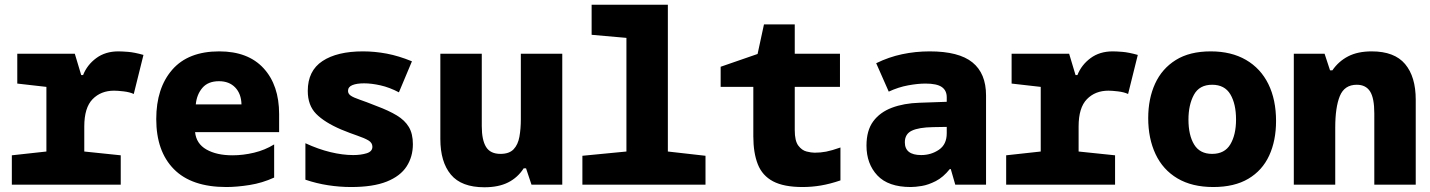

<svg xmlns="http://www.w3.org/2000/svg" viewBox="-20 -780 6040 811"><path d="M30 0V-124L176 -140V-413L53 -427V-553H296L323 -463H331Q348 -506 386.5 -534.5Q425 -563 480 -563Q494 -563 520.5 -561Q547 -559 586 -548L545 -383Q528 -391 502.5 -394Q477 -397 462 -397Q406 -397 371 -361Q336 -325 336 -246V-140L490 -124V0Z M936 10Q789 10 714.5 -65.5Q640 -141 640 -277Q640 -408 707.5 -485.5Q775 -563 906 -563Q1028 -563 1093.5 -491.5Q1159 -420 1159 -298V-222H804Q809 -173 852 -148.5Q895 -124 962 -124Q1007 -124 1053 -135Q1099 -146 1138 -170V-30Q1088 -7 1034 1.5Q980 10 936 10ZM1000 -339Q999 -384 973.5 -410.5Q948 -437 905 -437Q859 -437 835 -409Q811 -381 807 -339Z M1463 10Q1415 10 1366 2.5Q1317 -5 1270 -21V-175Q1324 -150 1375.5 -137.5Q1427 -125 1472 -125Q1504 -125 1528.5 -132.5Q1553 -140 1553 -160Q1553 -177 1536 -187Q1519 -197 1489.5 -207Q1460 -217 1421 -233Q1351 -263 1315.5 -299Q1280 -335 1280 -396Q1280 -481 1342 -522Q1404 -563 1513 -563Q1563 -563 1613.5 -553.5Q1664 -544 1720 -521L1665 -390Q1625 -411 1587 -419.5Q1549 -428 1518 -428Q1487 -428 1468.5 -420.5Q1450 -413 1450 -396Q1450 -384 1461.5 -376Q1473 -368 1499.5 -359Q1526 -350 1571 -332Q1622 -313 1656 -292.5Q1690 -272 1707 -243.5Q1724 -215 1724 -171Q1724 -118 1697.5 -77Q1671 -36 1613.5 -13Q1556 10 1463 10Z M2026 11Q1929 11 1884.5 -42.5Q1840 -96 1840 -193V-553H2015V-247Q2015 -189 2033 -159.5Q2051 -130 2094 -130Q2131 -130 2149.5 -149.5Q2168 -169 2174 -202.5Q2180 -236 2180 -276V-553H2355V0H2225L2202 -69H2192Q2167 -30 2126.5 -9.5Q2086 11 2026 11Z M2440 0V-122L2626 -140V-620L2479 -633V-760H2801V-140L2960 -122V0Z M3370 10Q3291 10 3245.5 -14Q3200 -38 3181 -86Q3162 -134 3162 -204V-413H3024V-498L3180 -552L3207 -677H3337V-553H3528V-413H3337V-230Q3337 -185 3352 -165Q3367 -145 3387 -140Q3407 -135 3421 -135Q3446 -135 3469.5 -139.5Q3493 -144 3530 -157V-18Q3486 -3 3447.5 3.5Q3409 10 3370 10Z M3827 10Q3732 10 3686 -39Q3640 -88 3640 -165Q3640 -229 3668.5 -267.5Q3697 -306 3747.5 -325Q3798 -344 3864 -346L3979 -350V-369Q3979 -398 3958 -412.5Q3937 -427 3889 -427Q3857 -427 3816 -419.5Q3775 -412 3734 -393L3681 -513Q3734 -539 3790.5 -551Q3847 -563 3907 -563Q4030 -563 4087.5 -516.5Q4145 -470 4145 -377V0H4015L3996 -66H3992Q3964 -31 3932.5 -15Q3901 1 3873.5 5.5Q3846 10 3827 10ZM3871 -125Q3913 -125 3946 -147.5Q3979 -170 3979 -217V-244L3921 -243Q3861 -242 3831.5 -228Q3802 -214 3802 -179Q3802 -125 3871 -125Z M4230 0V-124L4376 -140V-413L4253 -427V-553H4496L4523 -463H4531Q4548 -506 4586.5 -534.5Q4625 -563 4680 -563Q4694 -563 4720.5 -561Q4747 -559 4786 -548L4745 -383Q4728 -391 4702.5 -394Q4677 -397 4662 -397Q4606 -397 4571 -361Q4536 -325 4536 -246V-140L4690 -124V0Z M5105 10Q5015 10 4953.5 -26.5Q4892 -63 4861 -129Q4830 -195 4830 -281Q4830 -363 4859 -426.5Q4888 -490 4946.5 -526.5Q5005 -563 5094 -563Q5181 -563 5243 -527Q5305 -491 5337.5 -425Q5370 -359 5370 -269Q5370 -186 5341 -123Q5312 -60 5253 -25Q5194 10 5105 10ZM5100 -130Q5153 -130 5177 -170.5Q5201 -211 5201 -275Q5201 -341 5177 -381.5Q5153 -422 5100 -422Q5046 -422 5023 -379.5Q5000 -337 5000 -275Q5000 -209 5024 -169.5Q5048 -130 5100 -130Z M5445 0V-553H5575L5598 -483H5608Q5634 -521 5674.5 -542Q5715 -563 5774 -563Q5870 -563 5915 -509.5Q5960 -456 5960 -359V0H5785V-301Q5785 -366 5767 -394Q5749 -422 5711 -422Q5659 -422 5639.5 -374.5Q5620 -327 5620 -241V0Z"/></svg>

Font: Noto Sans Mono Black
Style: Regular
Weight: 900
Designer: Monotype Design Team
Foundry: Monotype Imaging Inc.
Version: Version 2.014